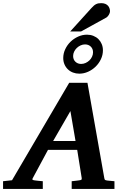

<svg xmlns="http://www.w3.org/2000/svg" viewBox="-73 -1223 808 1243"><path d="M382.8 -503.9 271 -310.1H416ZM391.1 0V-49.8Q398.9 -50.8 407 -51.5Q415 -52.2 421.9 -53.2Q429.7 -54.2 437 -55.2Q446.8 -56.2 452.1 -58.6Q457.5 -61 456.1 -69.8L426.8 -252.9H237.8L139.2 -69.8Q134.3 -62.5 138.2 -59.3Q142.1 -56.2 151.9 -55.2Q159.7 -54.2 168.5 -53.2Q175.8 -52.2 185.1 -51.5Q194.3 -50.8 204.1 -49.8V0H-53.2V-49.8L4.9 -56.2L375 -687H493.2L602.1 -70.8Q603.5 -61 607.2 -58.3Q610.8 -55.7 622.1 -54.2Q628.9 -53.7 636.7 -52.7Q643.6 -51.8 651.6 -51.3Q659.7 -50.8 668 -49.8V0ZM529.3 -884.3Q529.3 -907.2 514.6 -921.4Q500 -935.5 477.5 -935.5Q462.9 -935.5 449 -929.2Q435.1 -922.9 424.3 -912.6Q413.6 -902.3 407 -888.7Q400.4 -875 400.4 -860.4Q400.4 -837.4 415.3 -823.2Q430.2 -809.1 452.1 -809.1Q467.3 -809.1 481.2 -815.4Q495.1 -821.8 505.9 -832Q516.6 -842.3 522.9 -856Q529.3 -869.6 529.3 -884.3ZM593.3 -897.5Q593.3 -867.2 580.3 -839.8Q567.4 -812.5 546.1 -791.7Q524.9 -771 497.3 -758.5Q469.7 -746.1 440.4 -746.1Q418.5 -746.1 399.4 -753.4Q380.4 -760.7 366.5 -774.2Q352.5 -787.6 344.5 -806.2Q336.4 -824.7 336.4 -847.2Q336.4 -877 349.4 -904.5Q362.3 -932.1 383.8 -952.9Q405.3 -973.6 432.9 -986.1Q460.4 -998.5 490.2 -998.5Q512.2 -998.5 531.2 -991Q550.3 -983.4 564 -970Q577.6 -956.5 585.4 -938Q593.3 -919.4 593.3 -897.5ZM639.2 -1149.9Q639.2 -1145 637.2 -1138.9Q635.3 -1132.8 631.6 -1127Q627.9 -1121.1 623.3 -1116Q618.7 -1110.8 612.8 -1107.9L452.1 -1019.5H381.8L519 -1170.9Q527.3 -1180.2 534.4 -1186.3Q541.5 -1192.4 548.8 -1196Q556.2 -1199.7 564 -1201.2Q571.8 -1202.6 582 -1202.6Q598.1 -1202.6 609.1 -1197.8Q620.1 -1192.9 626.7 -1185.3Q633.3 -1177.7 636.2 -1168.2Q639.2 -1158.7 639.2 -1149.9Z"/></svg>

Font: Charis SIL
Style: Bold Italic
Weight: 700
Italic angle: -11°
Foundry: SIL International
Version: Version 4.112